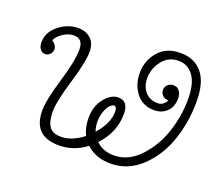

<svg xmlns="http://www.w3.org/2000/svg" viewBox="-110 -814 1134 980"><g transform="rotate(20 456.5 -324.0)"><path d="M739 -485Q760 -485 771.5 -468.5Q783 -452 783 -430Q783 -383 755.5 -357Q728 -331 687 -331Q625 -331 589.5 -376.5Q554 -422 554 -485Q554 -552 596.5 -602Q639 -652 716 -652Q792 -652 834.5 -601Q877 -550 877 -446Q877 -335 843 -235Q809 -135 737.5 -67Q666 1 571 1Q490 1 439 -47Q372 4 292 4Q152 4 152 -135Q152 -191 188 -310.5Q224 -430 224 -492Q224 -550 173 -550Q146 -550 117.5 -532Q89 -514 77 -489Q104 -472 104 -447Q104 -434 93 -422Q82 -410 67 -410Q51 -410 40 -423.5Q29 -437 29 -460Q29 -516 77.5 -554.5Q126 -593 182 -593Q223 -593 250 -569Q277 -545 277 -497Q277 -443 240.5 -322.5Q204 -202 204 -149Q204 -97 222 -69Q240 -41 287 -41Q346 -41 407 -89Q387 -127 387 -180Q387 -244 421.5 -287Q456 -330 495 -330Q550 -330 550 -260Q550 -160 476 -81Q513 -44 573 -44Q651 -44 712.5 -109.5Q774 -175 803 -264Q832 -353 832 -441Q832 -527 801.5 -569Q771 -611 720 -611Q666 -611 632.5 -568.5Q599 -526 599 -473Q599 -430 623.5 -400.5Q648 -371 694 -371Q709 -371 721.5 -380.5Q734 -390 739 -403Q720 -403 707.5 -415Q695 -427 695 -444Q695 -461 707.5 -473Q720 -485 739 -485ZM436 -180Q436 -150 445 -126Q504 -192 504 -256Q504 -284 487 -284Q463 -277 449.5 -244Q436 -211 436 -180Z"/></g></svg>

Font: Bonbon
Style: Regular
Weight: 400
Designer: Ksenia Erulevich
Foundry: Cyreal (www.cyreal.org)
Version: Version 1.001